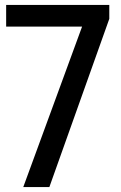

<svg xmlns="http://www.w3.org/2000/svg" viewBox="-20 -760 492 780"><path d="M5 -740H424V-683.5L180.5 0H74.5L313.5 -652H5Z"/></svg>

Font: Encode Sans Semi Condensed Medium
Style: Regular
Weight: 500
Width: 4
Designer: Multiple Designers
Foundry: Impallari Type
Version: Version 2.000